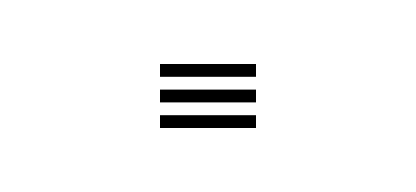

<svg xmlns="http://www.w3.org/2000/svg" viewBox="-20 -40 130 60"><path d="M30 0V-4H60V0ZM30 -16V-20H60V-16ZM30 -8V-12H60V-8Z"/></svg>

Font: Big Shoulders Inline Display SC Thin
Style: Regular
Weight: 100
Designer: Patric King
Foundry: XO Type Co
Version: Version 2.002